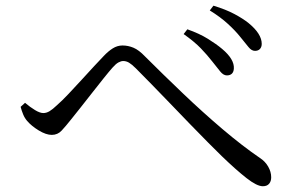

<svg xmlns="http://www.w3.org/2000/svg" viewBox="-20 -722 1040 673"><path d="M873.8 -543.7Q861.7 -543.7 851.1 -557Q840.5 -570.4 822.8 -591.9Q805.1 -614.3 778.7 -638.4Q752.4 -662.5 715.3 -685.4L728.2 -702.1Q771.9 -688.8 802.3 -672.5Q832.7 -656.2 851.4 -641Q897.4 -603.3 897.4 -568.3Q897.4 -557.2 891.2 -550.4Q884.9 -543.7 873.8 -543.7ZM775.3 -457.7Q763.1 -457.7 752 -471.4Q740.8 -485 724.3 -506.2Q706.4 -529.2 684.1 -552.4Q661.7 -575.7 623.7 -602.6L636.7 -619.3Q678.7 -604.6 708.9 -585.8Q739 -567.1 758.5 -550.6Q802.1 -514.1 799.7 -481.2Q798.9 -469.5 792.6 -463.6Q786.2 -457.7 775.3 -457.7ZM901.4 -69.2Q880.5 -69.2 844.1 -97.7Q807.7 -126.2 757.4 -174.7Q738.8 -193.1 709.4 -222.4Q680.1 -251.7 645.9 -287.2Q611.7 -322.7 576.6 -359.1Q541.5 -395.5 510.2 -427.6Q478.8 -459.7 456.2 -482.4Q441.9 -496.6 432.1 -502.4Q422.3 -508.1 411.9 -508.1Q404.2 -508.1 395.1 -503.1Q386 -498.2 374.2 -484.8Q362.2 -471.2 343.2 -447.5Q324.3 -423.9 303.1 -396.8Q281.9 -369.7 262 -344.5Q242 -319.4 228.1 -302Q209.9 -279.1 196 -264.2Q182.1 -249.2 161.4 -249.2Q141.6 -249.2 116.1 -264.6Q90.7 -280 75.2 -298Q66.6 -307.9 61.3 -320.7Q56 -333.5 52.3 -347.5L67.8 -361.6Q85.7 -346.4 102.8 -336.1Q119.9 -325.7 131.9 -325.7Q142.9 -325.7 153.9 -332.4Q165 -339.2 179.4 -353Q197.1 -368.4 219.6 -392.2Q242.1 -416 265.8 -441.9Q289.5 -467.7 310.4 -490.5Q331.3 -513.3 343.7 -525.8Q359.2 -542.3 375.2 -552.4Q391.3 -562.6 409.5 -562.6Q429 -562.6 447.9 -554.7Q466.8 -546.8 488.5 -524Q551.8 -460.8 621.2 -394.6Q690.6 -328.4 760 -269.4Q829.5 -210.4 891.2 -168.2Q909.4 -156.5 920 -138.1Q930.6 -119.7 930.6 -100.6Q930.6 -86.4 923.2 -77.8Q915.8 -69.2 901.4 -69.2Z"/></svg>

Font: Noto Serif KR ExtraLight
Style: Regular
Weight: 200
Designer: Ryoko NISHIZUKA 西塚涼子 (kana & ideographs); Frank Grießhammer (Latin, Greek & Cyrillic); Wenlong ZHANG 张文龙 (bopomofo); San
Foundry: Adobe
Version: Version 2.002-H1;hotconv 1.1.0;makeotfexe 2.6.0